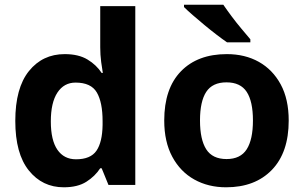

<svg xmlns="http://www.w3.org/2000/svg" viewBox="-20 -786 1292 816"><path d="M251 10Q160 10 102.5 -61.5Q45 -133 45 -272Q45 -412 103 -484Q161 -556 255 -556Q314 -556 352 -533Q390 -510 412 -476H417Q414 -492 410 -522.5Q406 -553 406 -585V-760H555V0H441L412 -71H406Q384 -37 347 -13.5Q310 10 251 10ZM303 -109Q365 -109 390 -145.5Q415 -182 416 -255V-271Q416 -351 391.5 -393Q367 -435 301 -435Q252 -435 224 -392.5Q196 -350 196 -270Q196 -190 224 -149.5Q252 -109 303 -109Z M1207 -273.7Q1207 -138 1135.5 -64Q1064 10 941 10Q865.1 10 805.8 -23.1Q746.4 -56.2 712.2 -119.8Q678 -183.4 678 -274Q678 -410 749 -483Q820 -556 944 -556Q1021.4 -556 1080.2 -523Q1139 -490 1173 -427.3Q1207 -364.5 1207 -273.7ZM830 -274Q830 -193 856.5 -151.5Q883 -110 942.9 -110Q1002 -110 1028.5 -151.5Q1055 -193 1055 -274Q1055 -355 1028.5 -395.5Q1002 -436 942.5 -436Q883 -436 856.5 -395.5Q830 -355 830 -274ZM929 -766Q944 -744 964.5 -716.5Q985 -689 1006.5 -663.5Q1028 -638 1044 -619V-606H945Q926 -619 900.5 -638.5Q875 -658 848.5 -680Q822 -702 799 -722Q776 -742 762 -756V-766Z"/></svg>

Font: Noto Sans Gunjala Gondi
Style: Regular
Weight: 400
Designer: Ek Type
Foundry: Ek Type
Version: Version 1.004